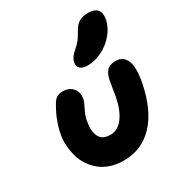

<svg xmlns="http://www.w3.org/2000/svg" viewBox="-196 -998 1047 1118"><g transform="rotate(-30 327.5 -439.0)"><path d="M407.2 -599.1Q372.1 -599.1 356.4 -614.3Q340.8 -629.4 346.2 -655.8Q352.5 -686 388.2 -715.8Q411.1 -734.9 425.8 -753.9Q440.4 -772.9 457 -803.2Q476.1 -837.4 500.5 -850.6Q524.9 -863.8 560.1 -863.8Q602.5 -863.8 620.8 -841.8Q639.2 -819.8 630.9 -776.9Q621.1 -729.5 586.2 -688.2Q551.3 -647 503.2 -623Q455.1 -599.1 407.2 -599.1ZM311 -14.2Q265.1 -14.2 225.6 -27.1Q186 -40 158 -62.7Q129.9 -85.4 108.4 -116.7Q86.9 -147.9 76.9 -184.1Q66.9 -220.2 64.2 -260.3Q61.5 -300.3 70.8 -340.8Q87.9 -424.3 136.2 -502.9Q157.7 -542 202.1 -542Q247.1 -542 270.8 -512.5Q294.4 -482.9 285.2 -439Q282.7 -426.8 264.4 -390.6Q246.1 -354.5 241.2 -329.1Q227.5 -262.2 245.6 -222.7Q263.7 -183.1 319.8 -183.1Q368.7 -183.1 403.8 -229.2Q439 -275.4 455.1 -356Q460 -381.8 464.8 -414.6Q469.7 -447.3 473.1 -462.9Q481 -502 500.2 -521.5Q519.5 -541 558.1 -541Q608.9 -541 628.4 -495.4Q647.9 -449.7 628.9 -351.1Q596.2 -186.5 514.6 -100.3Q433.1 -14.2 311 -14.2Z"/></g></svg>

Font: Shantell Sans Bouncy
Style: Italic
Weight: 800
Italic angle: -11.31°
Designer: Stephen Nixon, Anya Danilova, Shantell Martin
Foundry: Arrow Type
Version: Version 1.006;[9816181b4]